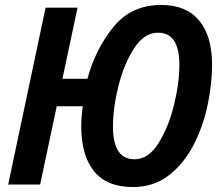

<svg xmlns="http://www.w3.org/2000/svg" viewBox="-20 -745 896 775"><path d="M836 -484Q836 -600 783.5 -662.5Q731 -725 631 -725Q509 -725 436.5 -634.5Q364 -544 333 -427H232L293 -714H164L13 0H142L209 -316H314Q308 -272 308 -234Q308 -118 359.5 -54Q411 10 516 10Q600 10 660.5 -36.5Q721 -83 760 -157.5Q799 -232 817.5 -318.5Q836 -405 836 -484ZM436 -234Q436 -309 458 -397.5Q480 -486 521 -549.5Q562 -613 618 -613Q704 -613 704 -484Q704 -409 682 -320Q660 -231 619.5 -166.5Q579 -102 523 -102Q436 -102 436 -234Z"/></svg>

Font: Noto Sans UI SemiCondensed
Style: Bold Italic
Weight: 700
Width: 4
Designer: Monotype Design Team
Foundry: Monotype Imaging Inc.
Version: 1.001